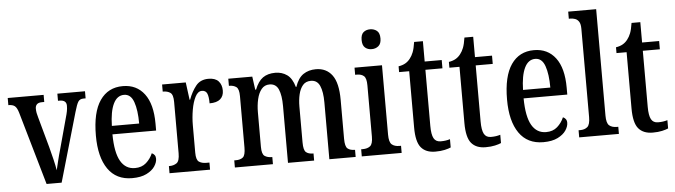

<svg xmlns="http://www.w3.org/2000/svg" viewBox="-48 -953 4063 1156"><g transform="rotate(-5 1984.0 -375.0)"><path d="M66 -441Q57 -472 44 -482.5Q31 -493 5 -493V-536H222V-493H209Q187 -493 177.5 -483.5Q168 -474 168 -458Q168 -444 170.5 -431Q173 -418 177 -405L228 -220Q238 -183 247.5 -143Q257 -103 261 -77Q266 -97 274 -131Q282 -165 294 -206L343 -386Q350 -410 353 -426Q356 -442 356 -459Q356 -493 315 -493H305V-536H472V-493H459Q437 -493 427 -477.5Q417 -462 404 -416L284 0H193Z M710 10Q614 10 564 -62Q514 -134 514 -264Q514 -405 563 -476Q612 -547 701 -547Q784 -547 831 -485Q878 -423 878 -305V-263H614Q615 -153 645 -101Q675 -49 732 -49Q773 -49 799.5 -72.5Q826 -96 840 -129Q850 -125 856.5 -116.5Q863 -108 863 -94Q863 -72 847 -48Q831 -24 797 -7Q763 10 710 10ZM780 -314Q780 -395 762.5 -444.5Q745 -494 704 -494Q662 -494 639.5 -447.5Q617 -401 615 -314Z M936 0V-43H939Q965 -43 983 -55.5Q1001 -68 1001 -115V-425Q1001 -469 984 -481Q967 -493 941 -493H938V-536H1081L1095 -430H1098Q1116 -479 1143 -512.5Q1170 -546 1219 -546Q1260 -546 1279.5 -524.5Q1299 -503 1299 -468Q1299 -435 1278 -416.5Q1257 -398 1213 -398Q1213 -439 1204.5 -458Q1196 -477 1173 -477Q1149 -477 1133 -446Q1117 -415 1109 -368.5Q1101 -322 1101 -276V-110Q1101 -66 1118 -54.5Q1135 -43 1161 -43H1181V0Z M1331 0V-43H1341Q1368 -43 1383.5 -55.5Q1399 -68 1399 -115V-425Q1399 -469 1382.5 -481Q1366 -493 1340 -493H1338V-536H1483L1494 -456H1499Q1518 -505 1547.5 -526Q1577 -547 1623 -547Q1663 -547 1693.5 -525.5Q1724 -504 1739 -451H1742Q1760 -504 1792 -525.5Q1824 -547 1868 -547Q1931 -547 1966 -500Q2001 -453 2001 -350V-115Q2001 -68 2016.5 -55.5Q2032 -43 2059 -43H2061V0H1902V-343Q1902 -408 1886 -444Q1870 -480 1832 -480Q1801 -480 1783.5 -459.5Q1766 -439 1758 -405.5Q1750 -372 1750 -332V-115Q1750 -68 1765 -55.5Q1780 -43 1807 -43H1810V0H1652V-343Q1652 -408 1636.5 -444Q1621 -480 1582 -480Q1552 -480 1533.5 -457.5Q1515 -435 1506.5 -398Q1498 -361 1498 -319V-110Q1498 -66 1515 -54.5Q1532 -43 1559 -43H1561V0Z M2214 -638Q2190 -638 2174 -652Q2158 -666 2158 -698Q2158 -731 2174 -744.5Q2190 -758 2214 -758Q2238 -758 2255 -744.5Q2272 -731 2272 -698Q2272 -666 2255 -652Q2238 -638 2214 -638ZM2098 0V-43H2108Q2136 -43 2152.5 -56Q2169 -69 2169 -113V-423Q2169 -466 2154 -479.5Q2139 -493 2112 -493H2101V-536H2267V-117Q2267 -71 2283.5 -57Q2300 -43 2329 -43H2339V0Z M2542 10Q2485 10 2456 -24.5Q2427 -59 2427 -146V-486H2366V-521Q2391 -525 2408 -535Q2425 -545 2437 -561Q2449 -576 2457.5 -597.5Q2466 -619 2472 -659H2525V-536H2628V-486H2525V-147Q2525 -95 2537.5 -72Q2550 -49 2579 -49Q2596 -49 2609.5 -51Q2623 -53 2636 -57V-7Q2623 -1 2599 4.5Q2575 10 2542 10Z M2846 10Q2789 10 2760 -24.5Q2731 -59 2731 -146V-486H2670V-521Q2695 -525 2712 -535Q2729 -545 2741 -561Q2753 -576 2761.5 -597.5Q2770 -619 2776 -659H2829V-536H2932V-486H2829V-147Q2829 -95 2841.5 -72Q2854 -49 2883 -49Q2900 -49 2913.5 -51Q2927 -53 2940 -57V-7Q2927 -1 2903 4.5Q2879 10 2846 10Z M3195 10Q3099 10 3049 -62Q2999 -134 2999 -264Q2999 -405 3048 -476Q3097 -547 3186 -547Q3269 -547 3316 -485Q3363 -423 3363 -305V-263H3099Q3100 -153 3130 -101Q3160 -49 3217 -49Q3258 -49 3284.5 -72.5Q3311 -96 3325 -129Q3335 -125 3341.5 -116.5Q3348 -108 3348 -94Q3348 -72 3332 -48Q3316 -24 3282 -7Q3248 10 3195 10ZM3265 -314Q3265 -395 3247.5 -444.5Q3230 -494 3189 -494Q3147 -494 3124.5 -447.5Q3102 -401 3100 -314Z M3412 0V-43H3422Q3449 -43 3465.5 -57Q3482 -71 3482 -117V-650Q3482 -679 3473 -693Q3464 -707 3450 -712Q3436 -717 3422 -717H3412V-760H3581V-117Q3581 -71 3597.5 -57Q3614 -43 3643 -43H3652V0Z M3856 10Q3799 10 3770 -24.5Q3741 -59 3741 -146V-486H3680V-521Q3705 -525 3722 -535Q3739 -545 3751 -561Q3763 -576 3771.5 -597.5Q3780 -619 3786 -659H3839V-536H3942V-486H3839V-147Q3839 -95 3851.5 -72Q3864 -49 3893 -49Q3910 -49 3923.5 -51Q3937 -53 3950 -57V-7Q3937 -1 3913 4.5Q3889 10 3856 10Z"/></g></svg>

Font: Noto Serif Myanmar ExtraCondensed Medium
Style: Regular
Weight: 500
Width: 2
Designer: Ben Mitchell and the Monotype Design Team
Foundry: Monotype Imaging Inc.
Version: Version 2.106; ttfautohint (v1.8.4.7-5d5b)